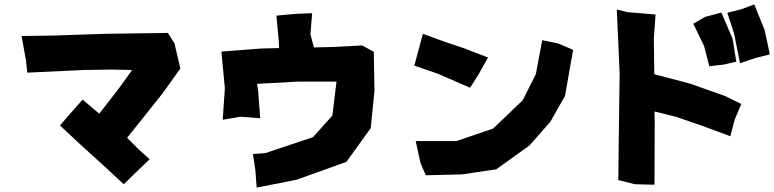

<svg xmlns="http://www.w3.org/2000/svg" viewBox="-20 -801 3448 855"><path d="M76.2 -640.6 95.7 -531.2 101.6 -477.5 349.6 -489.3 480.5 -491.2 568.4 -489.3 510.7 -409.2 463.9 -348.6 421.9 -294.9 347.7 -357.4 291 -293 247.1 -242.2 346.7 -149.4 438.5 -66.4 531.2 19.5 585 -33.2 646.5 -91.8 596.7 -136.7 545.9 -187.5 602.5 -257.8 705.1 -386.7 783.2 -496.1 756.8 -608.4 727.5 -654.3 444.3 -650.4 216.8 -642.6Z M965.8 -571.3 981.4 -408.2 971.7 -267.6 1050.8 -281.2 1138.7 -274.4 1129.9 -392.6 1125 -427.7 1305.7 -437.5H1478.5L1460 -286.1L1374 -190.4L1161.1 -119.1L1106.4 -115.2L1117.2 -43L1123 34.2L1298.8 0L1522.5 -80.1L1630.9 -230.5L1647.5 -396.5L1644.5 -570.3L1592.8 -598.6L1460 -591.8L1377.9 -589.8L1362.3 -648.4L1370.1 -742.2L1296.9 -739.3L1210.9 -731.4L1221.7 -615.2L1222.7 -586.9L1143.6 -585Z M1863.3 -650.4 1842.8 -575.2 1825.2 -508.8 1929.7 -472.7 2073.2 -410.2 2109.4 -466.8 2153.3 -544.9 2046.9 -585.9 1961.9 -614.3ZM1831.1 -172.9 1852.5 -75.2 1876 -20.5 2037.1 -24.4 2189.5 -46.9 2337.9 -153.3 2430.7 -258.8 2496.1 -374 2532.2 -579.1 2465.8 -607.4 2394.5 -622.1 2366.2 -470.7 2307.6 -354.5 2175.8 -228.5 2012.7 -172.9Z M3067.4 -695.3 3115.2 -596.7 3138.7 -505.9 3205.1 -513.7 3258.8 -526.4 3242.2 -628.9 3192.4 -745.1 3119.1 -725.6ZM3218.8 -744.1 3249 -651.4 3275.4 -519.5 3344.7 -543 3408.2 -558.6 3384.8 -668 3338.9 -781.2 3281.2 -759.8ZM2726.6 -758.8 2739.3 -475.6 2735.4 -175.8 2733.4 1 2807.6 19.5 2894.5 21.5 2895.5 -256.8 2894.5 -304.7 2989.3 -281.2 3105.5 -241.2 3232.4 -194.3 3251 -266.6 3281.2 -337.9 3210 -373 3055.7 -427.7 2893.6 -470.7 2891.6 -629.9 2899.4 -736.3 2773.4 -747.1Z"/></svg>

Font: MaokenAssortedSans-TC
Style: Regular
Weight: 500
Version: Version 0.83